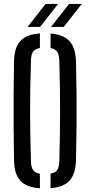

<svg xmlns="http://www.w3.org/2000/svg" viewBox="-20 -982 474 1008"><path d="M189.5 6.5Q118 1.5 86.2 -33.8Q54.5 -69 53.5 -142.5Q52 -240 51.5 -321.2Q51 -402.5 51.5 -482.5Q52 -562.5 53.5 -657.5Q54.5 -731 86.2 -766.2Q118 -801.5 189.5 -806.5V-730Q163.5 -725.5 153 -709.5Q142.5 -693.5 142.5 -661Q140 -587.5 139 -525Q138 -462.5 138 -402.8Q138 -343 139 -279Q140 -215 142.5 -139Q142.5 -106 153 -90.2Q163.5 -74.5 189.5 -70ZM245.5 6V-70.5Q271 -75 281 -90.8Q291 -106.5 291.5 -139Q293.5 -213.5 294.5 -276.8Q295.5 -340 295.5 -399.8Q295.5 -459.5 294.5 -522.8Q293.5 -586 291.5 -661Q291 -693 281 -709Q271 -725 245.5 -730V-806Q314.5 -800.5 345.8 -765.2Q377 -730 379 -657.5Q381 -562.5 381.8 -482.2Q382.5 -402 381.8 -321Q381 -240 379 -142.5Q377 -69.5 345.8 -34.5Q314.5 0.5 245.5 6ZM124.5 -840.5 219.5 -961.5H285L190.5 -840.5ZM247.5 -840.5 343 -961.5H409.5L314.5 -840.5Z"/></svg>

Font: Big Shoulders Stencil Text Medium
Style: Regular
Weight: 500
Designer: Patric King
Foundry: XO Type Co
Version: Version 1.000